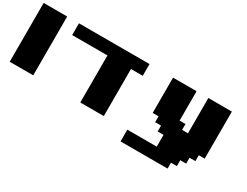

<svg xmlns="http://www.w3.org/2000/svg" viewBox="-72 -1133 2270 1767"><g transform="rotate(30 1062.5 -250.0)"><path d="M0 0H250V-625H0Z M750 0H1000V-500H1125V-625H375V-500H750Z M1250 125H1750V62.5H1812.5V0H1875V-62.5H1937.5V-125H2000V-625H1750V-250H1687.5V-312.5H1625V-625H1375V-250H1437.5V-187.5H1500V-125H1562.5V0H1250Z"/></g></svg>

Font: Faithful 32x
Style: Bold
Weight: 400
Foundry: Faithful Resource Pack
Version: Version 1.0; January 27, 2023